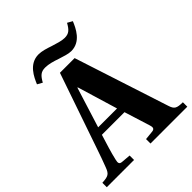

<svg xmlns="http://www.w3.org/2000/svg" viewBox="-265 -1020 1165 1165"><g transform="rotate(-45 317.5 -438.0)"><path d="M114 -741 146 -723C168 -762 184 -778 221 -778C251 -778 284 -768 316 -757C348 -747 379 -736 404 -736C486 -736 521 -815 539 -858L507 -876C485 -837 469 -821 432 -821C406 -821 374 -832 341 -842C309 -853 277 -863 249 -863C167 -863 132 -784 114 -741ZM-28 0H206V-38L146 -43C124 -45 123 -57 128 -79C140 -133 158 -187 176 -246H370L422 -80C429 -59 426 -46 405 -44L347 -38V0H663V-38C611 -39 598 -45 585 -86L388 -692H262L146 -355C110 -252 77 -151 53 -90C37 -48 26 -41 -28 -38ZM192 -294 273 -553H276L354 -294Z"/></g></svg>

Font: Heuristica
Style: Bold
Weight: 700
Version: Version 1.0.1